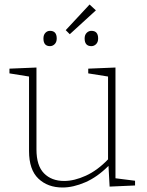

<svg xmlns="http://www.w3.org/2000/svg" viewBox="-20 -826 651 853"><path d="M258 7Q192 7 150.5 -32.5Q109 -72 109 -155V-486L22 -500V-521L142 -526V-162Q142 -90 175.5 -56Q209 -22 265 -22Q310 -22 361.5 -45.5Q413 -69 460 -118V-486L372 -500V-521L493 -526V-34L580 -23V-2L467 3L462 -89Q412 -39 358.5 -16Q305 7 258 7ZM290 -674 272 -692 378 -806 406 -780ZM386 -621Q356 -621 356 -655Q356 -671 365 -680Q374 -689 386 -689Q416 -689 416 -655Q416 -639 407 -630Q398 -621 386 -621ZM202 -621Q173 -621 173 -655Q173 -671 181.5 -680Q190 -689 202 -689Q232 -689 232 -655Q232 -639 223 -630Q214 -621 202 -621Z"/></svg>

Font: Bitter ExtraLight
Style: Regular
Weight: 200
Designer: Sol Matas, and Bitter project Authors
Foundry: Sol Matas
Version: Version 2.001